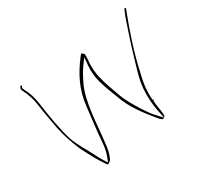

<svg xmlns="http://www.w3.org/2000/svg" viewBox="-165 -903 1248 1203"><g transform="rotate(-30 459.0 -302.0)"><path d="M58 -569C77 -530 91 -493 98 -438C105 -384 118 -318 128 -261C142 -195 163 -135 188 -77C218 -19 250 45 284 90L290 96C296 95 310 85 316 76C332 44 337 16 342 -28C359 -160 359 -319 415 -430C429 -459 444 -486 462 -512L497 -560L492 -504C488 -463 492 -421 502 -385C516 -334 533 -290 553 -240C583 -151 644 -73 700 -5C718 17 728 28 741 18L701 -25C679 -49 663 -73 643 -104C617 -145 583 -201 566 -252C549 -301 530 -347 518 -399C508 -437 503 -486 509 -529C510 -548 511 -564 510 -574V-575C509 -577 498 -587 493 -590C488 -587 479 -575 474 -568C416 -491 368 -404 355 -287L344 -192C341 -161 337 -132 334 -105C329 -47 328 10 307 57L297 86L279 59C267 41 257 21 244 -5C219 -55 182 -111 163 -169C139 -249 122 -351 110 -440C103 -496 89 -536 68 -574V-577C67 -578 64 -580 64 -586V-589L69 -599C71 -606 62 -606 59 -603C53 -591 49 -584 58 -569ZM316 76V77ZM719 -199C715 -140 720 -81 730 -35L741 18C751 10 750 -2 745 -33C741 -51 739 -75 736 -103C726 -174 738 -243 754 -305C782 -435 827 -565 870 -677L876 -692C878 -697 870 -704 867 -698L859 -680C855 -671 847 -652 837 -622C816 -558 791 -487 772 -420C753 -354 724 -274 719 -199ZM736 -108H741V-114H736ZM741 18V19Z"/></g></svg>

Font: Stray Cat
Style: HlExt
Weight: 100
Version: Version 1.0